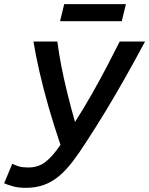

<svg xmlns="http://www.w3.org/2000/svg" viewBox="-38 -893 718 924"><path d="M85 11Q52 11 25.5 4Q-1 -3 -18 -11L21 -105Q36 -97 53.5 -92Q71 -87 98 -87Q146 -87 180.5 -113.5Q215 -140 253 -196Q222 -287 196 -377.5Q170 -468 151.5 -549.5Q133 -631 123 -693H238Q245 -637 258 -571Q271 -505 288 -437Q305 -369 323 -306Q364 -370 403 -438.5Q442 -507 476.5 -573Q511 -639 538 -693H660Q607 -594 560.5 -512Q514 -430 470 -357.5Q426 -285 379 -213Q344 -158 312 -116Q280 -74 246 -45.5Q212 -17 173 -3Q134 11 85 11ZM251 -791 271 -873H568L548 -791Z"/></svg>

Font: Ubuntu Sans Mono Medium
Style: Italic
Weight: 500
Italic angle: -13.5°
Monospace: yes
Designer: Dalton Maag Ltd
Foundry: Dalton Maag Ltd
Version: Version 1.006